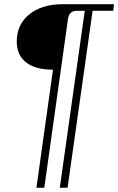

<svg xmlns="http://www.w3.org/2000/svg" viewBox="-20 -617 558 906"><path d="M59.1 -420.9Q59.1 -501 117.7 -548.8Q176.3 -596.7 274.9 -597.2H518.1L514.2 -565.9H417L298.8 269H262.2L379.9 -565.9H341.8Q306.6 -565.9 300.8 -527.8L189 269H151.9L230 -288.1Q147.9 -288.1 103.5 -322.3Q59.1 -356.4 59.1 -420.9Z"/></svg>

Font: Unna-Italic
Style: Italic
Weight: 400
Italic angle: -8°
Designer: Jorge de Buen U.
Foundry: Omnibus-Type
Version: Version 2.006;PS 002.006;hotconv 1.0.70;makeotf.lib2.5.58329